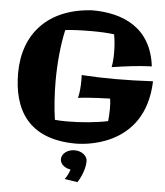

<svg xmlns="http://www.w3.org/2000/svg" viewBox="-62 -786 929 1080"><g transform="rotate(5 402.0 -246.0)"><path d="M790 -363C715 -359 645 -357 576 -357C512 -357 449 -359 387 -363C388 -352 388 -341 388 -330C388 -297 385 -264 378 -233C432 -242 558 -245 558 -245C561 -228 562 -206 562 -184C562 -160 560 -136 558 -118C495 -104 403 -96 328 -96C302 -96 278 -97 259 -99C249 -169 244 -243 244 -317C244 -419 254 -520 273 -607C312 -612 366 -614 420 -614C468 -614 515 -612 549 -607C555 -576 558 -539 558 -504C558 -474 556 -445 551 -422C633 -434 695 -443 776 -446C750 -661 592 -731 415 -731C168 -717 30 -567 30 -343C30 -141 116 24 389 24C411 24 778 23 790 -363ZM457 118C457 87 425 62 385 62C345 62 312 87 312 118C312 145 337 167 371 172C366 188 358 208 343 228L416 239C416 239 456 180 457 118Z"/></g></svg>

Font: Galindo
Style: Regular
Weight: 400
Designer: Astigmatic (AOETI)
Foundry: Astigmatic (AOETI)
Version: Version 1.000